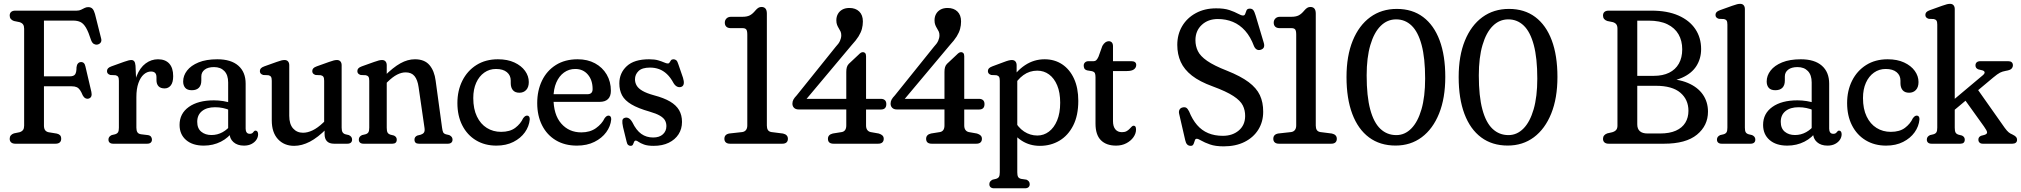

<svg xmlns="http://www.w3.org/2000/svg" viewBox="-20 -756 10631 1010"><path d="M383.8 -700Q397 -700 406.5 -704.8Q416 -709.5 425 -714Q433.9 -718.5 443.6 -718.5Q458.8 -718.5 466.7 -709.7Q474.5 -701 479.6 -682.6L511.9 -554.1Q515.6 -540.8 509.6 -532.2Q503.5 -523.7 492.1 -521.5Q482.8 -519.9 474 -524.7Q465.1 -529.6 459.4 -544.2Q445.4 -587.9 432.4 -610.1Q419.3 -632.3 403.4 -640Q387.5 -647.7 364.4 -647.7H211.2V-95.1Q211.2 -79.9 217.1 -71.6Q222.9 -63.3 234.9 -60.5L279.3 -53.2Q290.5 -50.5 296.2 -44.2Q301.9 -37.8 301.9 -25.9Q301.9 -13.5 294.3 -6.8Q286.6 0 271.8 0H60.8Q46.5 0 38.8 -6.8Q31 -13.5 31 -25.9Q31 -46.7 53.3 -54.4L83 -60.5Q95.8 -64.6 101.4 -72.7Q107 -80.7 107 -95.1V-604.9Q107 -619.3 101.4 -627.3Q95.8 -635.4 83 -639.5L53.3 -645.6Q31 -653.3 31 -674.1Q31 -686.8 38.8 -693.4Q46.5 -700 60.8 -700ZM159.8 -354.4H347.2Q367.9 -354.4 375.2 -365Q382.5 -375.5 382.5 -402.1Q383.9 -414.8 389.8 -421.8Q395.6 -428.8 404.8 -429.4Q424.3 -430.9 429.3 -406.7L460.6 -272.9Q463.7 -258.7 460.4 -249.7Q457.1 -240.8 446.8 -237.5Q437.6 -234.9 429.2 -239.3Q420.8 -243.8 415.3 -254.2Q408 -271.9 400.8 -282.4Q393.5 -293 383.3 -297.5Q373.1 -302.1 356.6 -302.1H159.8Z M680.9 -244.2Q680.9 -311.7 698.7 -356.1Q716.5 -400.4 746.1 -422.3Q775.7 -444.2 811.1 -444.2Q849.6 -444.2 870.3 -421.5Q891 -398.7 891 -355.4Q891 -322.8 878.5 -306.8Q865.9 -290.9 846 -290.9Q824.7 -290.9 813.9 -302.3Q803.1 -313.7 803.1 -334.7V-349.8Q803.1 -365 796 -372.4Q788.8 -379.8 774.2 -379.8Q753.9 -379.8 736.4 -364.5Q718.9 -349.2 708.2 -319.2Q697.4 -289.2 697.4 -244.7ZM692.8 -410.5 697.4 -307.2V-84.4Q697.4 -68.7 702.9 -60.1Q708.4 -51.5 722.6 -49.6L757.5 -45.4Q768.7 -43.9 774 -37.3Q779.3 -30.7 779.3 -21.6Q779.3 -11.7 773 -5.9Q766.6 0 753.7 0H575.5Q563.4 0 556.9 -5.7Q550.5 -11.3 550.5 -21.6Q550.5 -30.1 554.8 -35.8Q559.1 -41.4 567.5 -45.4L585.4 -49.6Q596.6 -53.1 601 -60.4Q605.4 -67.7 605.4 -84.4V-331.3Q605.4 -346 601.3 -352Q597.3 -358.1 587.6 -360.3L560.3 -361.5Q550.7 -364.7 546.7 -369.7Q542.8 -374.7 542.8 -382.1Q542.8 -390.3 548.1 -396.4Q553.4 -402.5 566.6 -407.1L632.7 -430.9Q647.2 -436.1 656.1 -438.2Q664.9 -440.3 670.9 -440.3Q680.4 -440.3 685.9 -433.7Q691.4 -427 692.8 -410.5Z M1187.2 -57.8V-70.6L1180.2 -74V-322.3Q1180.2 -361.5 1160.2 -382.3Q1140.2 -403.1 1105.8 -403.1Q1073.8 -403.1 1056.4 -389.4Q1039 -375.8 1039 -354V-332.3Q1039 -307.4 1026.2 -294.4Q1013.4 -281.4 989 -281.4Q965.2 -281.4 954.3 -294.1Q943.5 -306.8 943.5 -327.4Q943.5 -358.1 964 -384.7Q984.5 -411.3 1024.6 -427.8Q1064.7 -444.2 1123.3 -444.2Q1195.2 -444.2 1233.7 -410.5Q1272.2 -376.8 1272.2 -316V-79.1Q1272.2 -67.2 1277.3 -59.7Q1282.3 -52.1 1294.3 -52.1Q1301.2 -52.1 1305.7 -54.7Q1310.1 -57.2 1313.4 -62.2Q1315.6 -64.9 1318.1 -66.9Q1320.6 -68.9 1324.3 -68.9Q1330.7 -68.9 1334.3 -63.6Q1337.8 -58.2 1337.8 -49.9Q1337.8 -34.8 1328.9 -21.1Q1319.9 -7.4 1303.2 1.3Q1286.5 10 1263.3 10Q1228.8 10 1208 -8.5Q1187.2 -26.9 1187.2 -57.8ZM924.6 -99Q924.6 -158.8 973.4 -193.5Q1022.2 -228.2 1105.4 -228.2Q1129.4 -228.2 1154.5 -224.2Q1179.5 -220.2 1197.7 -213.1L1189.4 -176.4Q1171.5 -183.7 1152.4 -187.8Q1133.3 -191.9 1111.1 -191.9Q1068 -191.9 1042.8 -171.8Q1017.5 -151.6 1017.5 -115.2Q1017.5 -80.6 1038.6 -63.2Q1059.7 -45.7 1092.4 -45.7Q1123.7 -45.7 1150.7 -60.6Q1177.7 -75.4 1196.5 -101.1L1207.2 -68.6Q1183.3 -31.8 1142.2 -10.9Q1101.2 10 1051.8 10Q992.8 10 958.7 -19.6Q924.6 -49.2 924.6 -99Z M1687.4 -51V-84L1685.2 -88.3V-331.3Q1685.2 -346 1681.1 -352Q1677.1 -358.1 1667.4 -360.3L1640.1 -361.5Q1630.5 -364.7 1626.5 -369.7Q1622.6 -374.7 1622.6 -382.1Q1622.6 -390.3 1627.8 -396.3Q1633 -402.3 1646.4 -407.1L1710.7 -430.1Q1727.2 -436.1 1736.2 -438.2Q1745.1 -440.3 1752.5 -440.3Q1764.4 -440.3 1770.8 -432.9Q1777.2 -425.4 1777.2 -412.9V-84.4Q1777.2 -68 1782.1 -60.3Q1786.9 -52.6 1797.2 -49.6L1815.1 -45.4Q1823.5 -41.4 1827.8 -35.8Q1832.1 -30.1 1832.1 -21.6Q1832.1 -11.3 1825.7 -5.7Q1819.2 0 1807.1 0H1737.7Q1712.2 0 1699.8 -13.1Q1687.4 -26.2 1687.4 -51ZM1409.6 -123V-331.3Q1409.6 -346 1405.5 -352Q1401.5 -358.1 1391.8 -360.3L1364.5 -361.5Q1354.9 -364.7 1350.9 -369.7Q1347 -374.7 1347 -382.1Q1347 -390.3 1352.2 -396.3Q1357.4 -402.3 1370.8 -407.1L1435.1 -430.1Q1451.6 -436.1 1460.6 -438.2Q1469.5 -440.3 1476.9 -440.3Q1488.8 -440.3 1495.2 -432.9Q1501.6 -425.4 1501.6 -412.9V-146.7Q1501.6 -103.1 1521.7 -80.4Q1541.8 -57.7 1574.1 -57.7Q1597.9 -57.7 1624.4 -70.3Q1650.8 -82.8 1680.1 -110.7L1696.8 -126.6L1718.9 -100L1698.7 -79.8Q1652 -32.5 1609.9 -10.6Q1567.8 11.2 1527.3 11.2Q1474.7 11.2 1442.1 -24Q1409.6 -59.2 1409.6 -123Z M2014.4 -412.9V-84.4Q2014.4 -67.1 2018.5 -59.2Q2022.6 -51.3 2034 -47.6L2052.3 -43Q2067.1 -36 2067.1 -21.6Q2067.1 0 2043.9 0H1892.5Q1880.4 0 1873.9 -5.7Q1867.5 -11.3 1867.5 -21.6Q1867.5 -30.1 1871.8 -35.8Q1876.1 -41.4 1884.5 -45.4L1902.4 -49.6Q1913.6 -52.9 1918 -60.3Q1922.4 -67.7 1922.4 -84.4V-331.3Q1922.4 -346 1918.3 -352Q1914.3 -358.1 1904.6 -360.3L1877.3 -361.5Q1867.7 -364.7 1863.7 -369.7Q1859.8 -374.7 1859.8 -382.1Q1859.8 -390.3 1865 -396.3Q1870.2 -402.3 1883.6 -407.1L1947.9 -430.1Q1964.4 -436.1 1973.4 -438.2Q1982.3 -440.3 1989.7 -440.3Q2001.6 -440.3 2008 -432.9Q2014.4 -425.4 2014.4 -412.9ZM2002.6 -309.4 1980.7 -334.6 2001.1 -354.8Q2047.7 -401.4 2086.1 -422.8Q2124.5 -444.2 2162.6 -444.2Q2213.1 -444.2 2239.1 -413.8Q2265.1 -383.3 2271.7 -331.4L2305.4 -84.4Q2307.6 -67.9 2311 -60.5Q2314.4 -53.1 2325.4 -49.6L2343.3 -45.4Q2351.5 -41.2 2356 -35.7Q2360.5 -30.1 2360.5 -21.6Q2360.5 -11.3 2354.1 -5.7Q2347.6 0 2335.5 0H2183.5Q2160.3 0 2160.3 -21.6Q2160.3 -36.4 2175.3 -43L2193.6 -47.6Q2205 -51.3 2210.2 -58.8Q2215.4 -66.3 2213.2 -82.4L2182 -297.5Q2176.7 -335.7 2160.7 -355.5Q2144.6 -375.3 2114.2 -375.3Q2092.1 -375.3 2069 -363.5Q2045.8 -351.8 2018.9 -325.3Z M2761.7 -324.5Q2761.7 -297.5 2748 -282.8Q2734.3 -268.2 2712.3 -268.2Q2689.3 -268.2 2678 -281.8Q2666.7 -295.5 2666.7 -318.5V-332.1Q2666.7 -359.5 2646.5 -376.3Q2626.4 -393.2 2589.1 -393.2Q2554.5 -393.2 2527.5 -374.1Q2500.4 -355 2485 -320.7Q2469.6 -286.3 2469.6 -240.1Q2469.6 -183.1 2488.8 -143.3Q2507.9 -103.5 2541 -83Q2574 -62.4 2616 -62.4Q2662.6 -62.4 2690.7 -83.7Q2718.7 -105 2731.7 -133.7Q2738.2 -142.2 2742.9 -145.1Q2747.6 -147.9 2752.9 -147.9Q2759.6 -147.9 2763.4 -142.6Q2767.2 -137.2 2766.6 -127.2Q2763.3 -91.3 2741.2 -60.1Q2719 -28.9 2680.8 -9.5Q2642.5 10 2591 10Q2530.2 10 2483.9 -18Q2437.5 -46 2411.8 -96.5Q2386.1 -146.9 2386.1 -213.8Q2386.1 -279.3 2412.2 -331.5Q2438.3 -383.7 2486.3 -414Q2534.3 -444.2 2599.4 -444.2Q2649.6 -444.2 2686 -427.3Q2722.4 -410.4 2742.1 -383Q2761.7 -355.6 2761.7 -324.5Z M3193.5 -278.4Q3193.5 -249.8 3178.5 -235Q3163.5 -220.2 3134.7 -220.2H2868.1V-260.4H3069.9Q3097.4 -260.4 3097.4 -287.3Q3097.4 -334.6 3072.2 -363.9Q3047.1 -393.2 3006.2 -393.2Q2972.8 -393.2 2946.9 -374.5Q2921 -355.8 2906.3 -321.7Q2891.5 -287.5 2891.5 -240.5Q2891.5 -152.7 2932.3 -106.2Q2973 -59.6 3038 -59.6Q3083.7 -59.6 3115 -81.9Q3146.3 -104.2 3160.3 -133.7Q3166 -141.6 3171 -144.8Q3176 -147.9 3181.3 -147.9Q3188 -147.9 3191.9 -142.6Q3195.8 -137.2 3195.2 -127.2Q3191.9 -91.9 3169.1 -60.6Q3146.3 -29.3 3107 -9.7Q3067.7 10 3014.6 10Q2950.7 10 2903.8 -18.2Q2856.9 -46.4 2831.4 -97Q2806 -147.5 2806 -213.8Q2806 -279.7 2831.2 -331.9Q2856.4 -384.1 2904.3 -414.2Q2952.1 -444.2 3018.9 -444.2Q3070.8 -444.2 3110.1 -422.9Q3149.3 -401.6 3171.4 -364.1Q3193.5 -326.5 3193.5 -278.4Z M3415.9 -32.7Q3448.9 -32.7 3467.2 -49.6Q3485.5 -66.5 3485.5 -92.5Q3485.5 -109.7 3478 -122.9Q3470.6 -136.1 3451.5 -147.4Q3432.3 -158.7 3397.3 -168.8Q3336.2 -186.2 3301.5 -206.9Q3266.7 -227.6 3252.3 -254.5Q3238 -281.4 3238 -317.2Q3238 -371.9 3277.1 -408.1Q3316.2 -444.2 3394.4 -444.2Q3423.2 -444.2 3442.2 -438.7Q3461.1 -433.1 3473.4 -427.6Q3485.6 -422 3493.6 -422Q3499.5 -422 3502.4 -427.6Q3505.3 -433.1 3509.6 -438.7Q3513.8 -444.2 3522.9 -444.2Q3531.1 -444.2 3537.5 -438.9Q3543.8 -433.6 3548.5 -417.6L3572.9 -346.7Q3578.7 -328 3576.9 -315.9Q3575 -303.7 3565 -299.5Q3554 -295.1 3542.9 -299.9Q3531.8 -304.8 3523.4 -318.5Q3507.3 -348.6 3488.2 -366.4Q3469.1 -384.3 3447 -392.4Q3424.9 -400.5 3399.4 -400.5Q3357.7 -400.5 3339 -382.3Q3320.3 -364.2 3320.3 -338.8Q3320.3 -320.9 3329.3 -305.7Q3338.2 -290.4 3360.2 -277.8Q3382.1 -265.2 3421 -254.5Q3472.5 -240.9 3504.8 -221.9Q3537.1 -202.8 3552.4 -176.5Q3567.6 -150.2 3567.6 -114.6Q3567.6 -78 3549.5 -49.7Q3531.3 -21.4 3497.9 -5.1Q3464.5 11.2 3418.8 11.2Q3386.6 11.2 3367.8 4.3Q3348.9 -2.7 3339.4 -9.6Q3329.9 -16.5 3324.9 -16.5Q3318.2 -16.5 3315.6 -9.6Q3313 -2.7 3309.7 4.3Q3306.3 11.2 3297 11.2Q3289.2 11.2 3283.8 6Q3278.5 0.9 3276 -11.5L3257.4 -87.4Q3252.5 -110.4 3253.9 -121.7Q3255.3 -133 3266.7 -136.2Q3277.1 -139.5 3287.3 -134Q3297.4 -128.5 3306.6 -112.5Q3326.9 -70.5 3353.6 -51.6Q3380.3 -32.7 3415.9 -32.7Z M3825.1 -607.9H3886.6Q3900.3 -607.9 3905.7 -600.9Q3911.1 -594 3911.1 -573.5V-96.1Q3911.1 -80.8 3904.1 -72Q3897.1 -63.1 3884.4 -61.3L3816.8 -53.8Q3790.6 -49.2 3790.6 -25.9Q3790.6 -13.7 3798.2 -6.9Q3805.8 0 3820.7 0H4094.9Q4110.1 0 4117.4 -6.9Q4124.7 -13.7 4124.7 -25.9Q4124.7 -47.6 4098.8 -53.6L4038 -61.3Q4025.1 -63.5 4019.6 -72Q4014 -80.5 4014 -95.6V-684.7Q4014 -719.4 3985.4 -719.4Q3977 -719.4 3969.6 -715.1Q3962.1 -710.8 3953.9 -701Q3938.7 -682.5 3924.1 -675.1Q3909.4 -667.7 3886.1 -667.7H3826.1Q3810.4 -667.7 3801.6 -658.8Q3792.8 -649.9 3792.8 -636.7Q3792.8 -623.3 3800.8 -615.6Q3808.7 -607.9 3825.1 -607.9Z M4431.8 -377.2Q4431.8 -392.3 4434.7 -402.2Q4437.6 -412.2 4444.9 -420L4494.4 -466.4Q4503.1 -475.3 4508.3 -478.5Q4513.5 -481.7 4519.8 -481.7Q4526.5 -481.7 4531.2 -476.5Q4535.8 -471.3 4535.8 -460.1V-96.1Q4535.8 -81.4 4541.9 -72.8Q4547.9 -64.1 4559.5 -61.3L4602.9 -53.6Q4615.9 -49.5 4622.4 -42.9Q4628.8 -36.2 4628.8 -25.9Q4628.8 -13.7 4621.5 -6.9Q4614.1 0 4598.7 0H4365.1Q4335.3 0 4335.3 -25.9Q4335.3 -47.7 4361.2 -53.8L4408.1 -61.3Q4419.8 -63.5 4425.8 -72.2Q4431.8 -80.8 4431.8 -96.1ZM4376 -509.6Q4392.2 -526.5 4398.8 -541.3Q4405.4 -556.1 4405.4 -570.4Q4405.4 -582.2 4401.5 -590.6Q4397.6 -599 4392.4 -607Q4387.3 -615.1 4383.4 -625Q4379.5 -634.9 4379.5 -649.2Q4379.5 -667.7 4387.5 -682.3Q4395.6 -697 4411 -705.6Q4426.4 -714.1 4448.3 -714.1Q4480.6 -714.1 4499.9 -695.5Q4519.1 -676.9 4519.1 -643.2Q4519.1 -623 4514 -604Q4508.9 -585 4496.2 -564.4Q4483.4 -543.9 4459.6 -518.1L4201.5 -210.4L4190.4 -236H4614.3Q4627 -236 4634.7 -229.2Q4642.4 -222.4 4642.4 -208.5Q4642.4 -179.9 4613.8 -179.9L4182 -180.2Q4165.7 -180.2 4157.1 -188.7Q4148.4 -197.2 4148.4 -210.7Q4148.4 -222.5 4153.7 -232.2Q4158.9 -241.8 4171.4 -254.9Z M4948.3 -377.2Q4948.3 -392.3 4951.2 -402.2Q4954.1 -412.2 4961.4 -420L5010.9 -466.4Q5019.6 -475.3 5024.8 -478.5Q5030 -481.7 5036.3 -481.7Q5043 -481.7 5047.7 -476.5Q5052.3 -471.3 5052.3 -460.1V-96.1Q5052.3 -81.4 5058.4 -72.8Q5064.4 -64.1 5076 -61.3L5119.4 -53.6Q5132.4 -49.5 5138.9 -42.9Q5145.3 -36.2 5145.3 -25.9Q5145.3 -13.7 5138 -6.9Q5130.6 0 5115.2 0H4881.6Q4851.8 0 4851.8 -25.9Q4851.8 -47.7 4877.7 -53.8L4924.6 -61.3Q4936.3 -63.5 4942.3 -72.2Q4948.3 -80.8 4948.3 -96.1ZM4892.5 -509.6Q4908.7 -526.5 4915.3 -541.3Q4921.9 -556.1 4921.9 -570.4Q4921.9 -582.2 4918 -590.6Q4914.1 -599 4908.9 -607Q4903.8 -615.1 4899.9 -625Q4896 -634.9 4896 -649.2Q4896 -667.7 4904 -682.3Q4912.1 -697 4927.5 -705.6Q4942.9 -714.1 4964.8 -714.1Q4997.1 -714.1 5016.4 -695.5Q5035.6 -676.9 5035.6 -643.2Q5035.6 -623 5030.5 -604Q5025.4 -585 5012.7 -564.4Q4999.9 -543.9 4976.1 -518.1L4718 -210.4L4706.9 -236H5130.8Q5143.5 -236 5151.2 -229.2Q5158.9 -222.4 5158.9 -208.5Q5158.9 -179.9 5130.3 -179.9L4698.5 -180.2Q4682.2 -180.2 4673.6 -188.7Q4664.9 -197.2 4664.9 -210.7Q4664.9 -222.5 4670.2 -232.2Q4675.4 -241.8 4687.9 -254.9Z M5327.9 -412.9V-357.8L5331.3 -347V150.1Q5331.3 166.8 5335.6 174.4Q5339.8 182 5351.3 184.9L5379.7 189.1Q5387.9 192.8 5392.3 198.6Q5396.7 204.4 5396.7 212.9Q5396.7 223 5390.3 228.7Q5383.8 234.5 5371.7 234.5H5209.4Q5197.3 234.5 5190.9 228.8Q5184.4 223.2 5184.4 212.9Q5184.4 204.4 5188.8 198.8Q5193.2 193.3 5201.4 189.1L5219.3 184.9Q5230.5 181.6 5234.9 174.2Q5239.3 166.8 5239.3 150.1V-331.3Q5239.3 -346 5235.2 -352Q5231.2 -358.1 5221.5 -360.3L5194.2 -361.5Q5184.6 -364.7 5180.7 -369.7Q5176.7 -374.7 5176.7 -382.1Q5176.7 -390.3 5181.9 -396.2Q5187.1 -402.1 5200.5 -407.1L5259.6 -429.1Q5276.3 -435.5 5286 -437.9Q5295.6 -440.3 5302.8 -440.3Q5314.9 -440.3 5321.4 -432.9Q5327.9 -425.4 5327.9 -412.9ZM5308 -295.2 5292.3 -326.5Q5325.1 -381.9 5372.1 -413.1Q5419.1 -444.2 5475 -444.2Q5527.4 -444.2 5567.4 -417.7Q5607.3 -391.1 5629.8 -342.2Q5652.3 -293.2 5652.3 -225.4Q5652.3 -148.6 5625.5 -95.8Q5598.6 -43 5553 -15.9Q5507.3 11.2 5450.2 11.2Q5396.6 11.2 5354.6 -15.9Q5312.5 -43 5287.7 -89.2L5312 -129.3Q5334.9 -85.3 5367.1 -64.2Q5399.2 -43.1 5436.8 -43.1Q5470.5 -43.1 5497.6 -63.5Q5524.8 -83.8 5540.9 -122.4Q5557 -161 5557 -215.5Q5557 -269.6 5541.2 -307.1Q5525.5 -344.6 5498.4 -364.4Q5471.4 -384.3 5436.5 -384.3Q5395.8 -384.3 5363.5 -360.9Q5331.2 -337.6 5308 -295.2Z M5723.9 -381.6 5699.1 -385.7Q5687.4 -389.1 5684.1 -396Q5680.8 -402.9 5680.8 -411.3Q5680.8 -421.2 5687.7 -427.7Q5694.6 -434.2 5706.3 -434.2H5733.4Q5741.1 -434.2 5746.5 -439.1Q5752 -443.9 5758.5 -457.6L5778.9 -514.4Q5785.9 -526.8 5794.5 -533.1Q5803 -539.3 5812.5 -539.3Q5822.3 -539.3 5828.6 -532.8Q5834.8 -526.2 5834.8 -512.7V-119.1Q5834.8 -90.7 5847.2 -75.7Q5859.5 -60.7 5881.9 -60.7Q5896.5 -60.7 5905.9 -65.8Q5915.2 -70.9 5921.6 -77.8Q5928 -84.6 5933.1 -89.7Q5938.2 -94.8 5943.5 -94.8Q5949.5 -94.8 5952.8 -90.1Q5956 -85.3 5956 -74.4Q5956 -53.7 5942.4 -34.3Q5928.7 -14.9 5905.1 -2.5Q5881.4 10 5850.8 10Q5799.6 10 5771.2 -18.4Q5742.8 -46.7 5742.8 -105.8V-349.6Q5742.8 -363.7 5739.6 -371Q5736.4 -378.4 5723.9 -381.6ZM5791.7 -382.3V-434.2H5930.7Q5943.9 -434.2 5950.5 -429.1Q5957 -424 5957 -414.5Q5957 -400.3 5945.3 -391.3Q5933.6 -382.3 5907.9 -382.3Z M6417 13.9Q6373.5 13.9 6344.9 3.8Q6316.2 -6.3 6299.7 -16.1Q6283.2 -26 6275.7 -26Q6269.2 -26 6266.5 -20.3Q6263.7 -14.6 6262 -7.4Q6260.2 -0.2 6256.4 5.5Q6252.5 11.2 6243.7 11.2Q6232.1 11.2 6225 3.9Q6217.9 -3.4 6214.8 -18.3L6182.6 -158.1Q6180 -170.1 6184.7 -179.1Q6189.4 -188.1 6200.8 -190.8Q6212.5 -193.6 6220.1 -189.2Q6227.7 -184.7 6235.1 -170Q6252.4 -126.9 6277.1 -98.4Q6301.7 -69.9 6335.5 -55.7Q6369.3 -41.5 6412.6 -41.5Q6463.4 -41.5 6496.5 -69.6Q6529.7 -97.7 6530 -145.4Q6530.3 -175.8 6517.7 -201.2Q6505.2 -226.6 6468.2 -250.8Q6431.3 -275.1 6359 -301.7Q6290.9 -326.4 6250.1 -358.2Q6209.4 -390.1 6191.2 -430.2Q6173 -470.4 6173 -519.7Q6173 -575 6198.6 -618.4Q6224.3 -661.8 6270.5 -686.9Q6316.6 -712.1 6377.1 -712.1Q6419.8 -712.4 6447.6 -702.9Q6475.3 -693.4 6492.4 -683.9Q6509.5 -674.4 6518.8 -674.4Q6527.8 -674.4 6530.5 -683.5Q6533.1 -692.5 6537.3 -701.6Q6541.4 -710.6 6554.5 -710.6Q6566.4 -710.6 6572.7 -702.9Q6578.9 -695.2 6584.9 -675L6627.7 -531.8Q6632.2 -517.4 6628.7 -508Q6625.2 -498.7 6612.9 -494.5Q6601.3 -490.5 6591.9 -495.2Q6582.5 -500 6576.7 -512.9Q6558.3 -562.5 6530 -594.2Q6501.6 -625.9 6465.4 -640.9Q6429.1 -655.9 6386.5 -655.9Q6334.7 -655.9 6301.6 -624.9Q6268.5 -594 6268.5 -544.6Q6268.5 -513.7 6281.3 -487.3Q6294 -460.9 6329.8 -436Q6365.6 -411 6434.6 -384Q6506.5 -355.3 6548.3 -324.1Q6590 -292.9 6607.6 -255.2Q6625.2 -217.5 6624.9 -167.9Q6624.9 -115.3 6599.3 -74.1Q6573.6 -32.9 6527 -9.5Q6480.4 13.9 6417 13.9Z M6712.6 -607.9H6774.1Q6787.8 -607.9 6793.2 -600.9Q6798.6 -594 6798.6 -573.5V-96.1Q6798.6 -80.8 6791.6 -72Q6784.6 -63.1 6771.9 -61.3L6704.3 -53.8Q6678.1 -49.2 6678.1 -25.9Q6678.1 -13.7 6685.7 -6.9Q6693.3 0 6708.2 0H6982.4Q6997.6 0 7004.9 -6.9Q7012.2 -13.7 7012.2 -25.9Q7012.2 -47.6 6986.3 -53.6L6925.5 -61.3Q6912.6 -63.5 6907.1 -72Q6901.5 -80.5 6901.5 -95.6V-684.7Q6901.5 -719.4 6872.9 -719.4Q6864.5 -719.4 6857.1 -715.1Q6849.6 -710.8 6841.4 -701Q6826.2 -682.5 6811.6 -675.1Q6796.9 -667.7 6773.6 -667.7H6713.6Q6697.9 -667.7 6689.1 -658.8Q6680.3 -649.9 6680.3 -636.7Q6680.3 -623.3 6688.3 -615.6Q6696.2 -607.9 6712.6 -607.9Z M7328 -709.1Q7409.2 -709.1 7466.1 -666.5Q7523 -623.8 7552.9 -543.9Q7582.8 -463.9 7582.8 -351.4Q7582.8 -239.6 7550.2 -158.8Q7517.6 -77.9 7459 -34.1Q7400.3 9.7 7321.3 9.7Q7239.5 9.7 7181.7 -33.2Q7123.9 -76.2 7093.5 -157Q7063.2 -237.8 7063.2 -350.7Q7063.2 -461.9 7095.9 -542.1Q7128.7 -622.4 7188.1 -665.8Q7247.5 -709.1 7328 -709.1ZM7476.8 -342.6Q7476.8 -450.5 7458.3 -519.4Q7439.8 -588.4 7405.7 -621.2Q7371.6 -654.1 7324.2 -654.1Q7277.5 -654.1 7242.7 -619.5Q7207.9 -584.9 7188.6 -519Q7169.2 -453.2 7169.2 -359.5Q7169.2 -249.8 7187.9 -180.4Q7206.5 -111 7241.5 -78.2Q7276.4 -45.3 7325.1 -45.3Q7370 -45.3 7404.2 -80.1Q7438.4 -114.8 7457.6 -181.1Q7476.8 -247.4 7476.8 -342.6Z M7918 -709.1Q7999.2 -709.1 8056.1 -666.5Q8113 -623.8 8142.9 -543.9Q8172.8 -463.9 8172.8 -351.4Q8172.8 -239.6 8140.2 -158.8Q8107.6 -77.9 8049 -34.1Q7990.3 9.7 7911.3 9.7Q7829.5 9.7 7771.7 -33.2Q7713.9 -76.2 7683.5 -157Q7653.2 -237.8 7653.2 -350.7Q7653.2 -461.9 7685.9 -542.1Q7718.7 -622.4 7778.1 -665.8Q7837.5 -709.1 7918 -709.1ZM8066.8 -342.6Q8066.8 -450.5 8048.3 -519.4Q8029.8 -588.4 7995.7 -621.2Q7961.6 -654.1 7914.2 -654.1Q7867.5 -654.1 7832.7 -619.5Q7797.9 -584.9 7778.6 -519Q7759.2 -453.2 7759.2 -359.5Q7759.2 -249.8 7777.9 -180.4Q7796.5 -111 7831.5 -78.2Q7866.4 -45.3 7915.1 -45.3Q7960 -45.3 7994.2 -80.1Q8028.4 -114.8 8047.6 -181.1Q8066.8 -247.4 8066.8 -342.6Z M8964.7 -168.6Q8964.7 -95.2 8906.7 -47.6Q8848.7 0 8733.4 0H8442.3Q8428 0 8420.2 -6.8Q8412.5 -13.5 8412.5 -25.9Q8412.5 -46.1 8434.8 -54.4L8461.5 -60.5Q8475.8 -64.9 8482.1 -73Q8488.5 -81 8488.5 -95.1V-604.9Q8488.5 -619.3 8482.9 -627.3Q8477.3 -635.4 8464.5 -639.5L8434.8 -645.6Q8412.5 -653.3 8412.5 -674.1Q8412.5 -686.8 8420.2 -693.4Q8428 -700 8442.3 -700H8667.8Q8751 -700 8809.2 -674.4Q8867.4 -648.8 8898 -603.3Q8928.6 -557.8 8928.6 -497.6Q8928.6 -448 8903.8 -408.8Q8879 -369.7 8828.2 -347.1Q8777.4 -324.6 8699.2 -324.6L8731.5 -341.8Q8806.6 -341.8 8858.7 -319.7Q8910.8 -297.5 8937.8 -258.6Q8964.7 -219.6 8964.7 -168.6ZM8690.6 -304.7H8555.3V-357H8679.7Q8726.8 -357 8760.2 -373.4Q8793.6 -389.8 8811.4 -421.2Q8829.2 -452.5 8829.2 -496.6Q8829.2 -541.6 8809.7 -575.5Q8790.2 -609.4 8751.1 -628.4Q8712 -647.4 8652.4 -647.4H8592.7V-101.8Q8592.7 -77.9 8606.3 -65.9Q8619.8 -53.8 8647 -53.8H8712.4Q8762.7 -53.8 8795.9 -68.7Q8829.1 -83.6 8845.5 -110.5Q8861.9 -137.4 8861.9 -173.1Q8861.9 -232.1 8819.3 -268.4Q8776.7 -304.7 8690.6 -304.7Z M9158.8 -708.4V-84.4Q9158.8 -67.7 9163.2 -60.3Q9167.6 -52.9 9178.8 -49.6L9196.7 -45.4Q9205.1 -41.4 9209.4 -35.8Q9213.7 -30.1 9213.7 -21.6Q9213.7 -11.3 9207.3 -5.7Q9200.8 0 9188.7 0H9036.9Q9024.8 0 9018.4 -5.7Q9011.9 -11.3 9011.9 -21.6Q9011.9 -30.1 9016.2 -35.8Q9020.5 -41.4 9028.9 -45.4L9046.8 -49.6Q9058 -52.9 9062.4 -60.3Q9066.8 -67.7 9066.8 -84.4V-626.8Q9066.8 -641.5 9062.7 -647.5Q9058.7 -653.6 9049 -655.8L9021.7 -657Q9012.1 -660.2 9008.1 -665.2Q9004.2 -670.2 9004.2 -677.6Q9004.2 -685.8 9009.4 -691.8Q9014.6 -697.8 9028 -702.6L9092.3 -725.6Q9108.8 -731.6 9117.8 -733.7Q9126.7 -735.8 9134.1 -735.8Q9146 -735.8 9152.4 -728.4Q9158.8 -720.9 9158.8 -708.4Z M9517.2 -57.8V-70.6L9510.2 -74V-322.3Q9510.2 -361.5 9490.2 -382.3Q9470.2 -403.1 9435.8 -403.1Q9403.8 -403.1 9386.4 -389.4Q9369 -375.8 9369 -354V-332.3Q9369 -307.4 9356.2 -294.4Q9343.4 -281.4 9319 -281.4Q9295.2 -281.4 9284.3 -294.1Q9273.5 -306.8 9273.5 -327.4Q9273.5 -358.1 9294 -384.7Q9314.5 -411.3 9354.6 -427.8Q9394.7 -444.2 9453.3 -444.2Q9525.2 -444.2 9563.7 -410.5Q9602.2 -376.8 9602.2 -316V-79.1Q9602.2 -67.2 9607.3 -59.7Q9612.3 -52.1 9624.3 -52.1Q9631.2 -52.1 9635.7 -54.7Q9640.1 -57.2 9643.4 -62.2Q9645.6 -64.9 9648.1 -66.9Q9650.6 -68.9 9654.3 -68.9Q9660.7 -68.9 9664.3 -63.6Q9667.8 -58.2 9667.8 -49.9Q9667.8 -34.8 9658.9 -21.1Q9649.9 -7.4 9633.2 1.3Q9616.5 10 9593.3 10Q9558.8 10 9538 -8.5Q9517.2 -26.9 9517.2 -57.8ZM9254.6 -99Q9254.6 -158.8 9303.4 -193.5Q9352.2 -228.2 9435.4 -228.2Q9459.4 -228.2 9484.5 -224.2Q9509.5 -220.2 9527.7 -213.1L9519.4 -176.4Q9501.5 -183.7 9482.4 -187.8Q9463.3 -191.9 9441.1 -191.9Q9398 -191.9 9372.8 -171.8Q9347.5 -151.6 9347.5 -115.2Q9347.5 -80.6 9368.6 -63.2Q9389.7 -45.7 9422.4 -45.7Q9453.7 -45.7 9480.7 -60.6Q9507.7 -75.4 9526.5 -101.1L9537.2 -68.6Q9513.3 -31.8 9472.2 -10.9Q9431.2 10 9381.8 10Q9322.8 10 9288.7 -19.6Q9254.6 -49.2 9254.6 -99Z M10072.2 -324.5Q10072.2 -297.5 10058.5 -282.8Q10044.8 -268.2 10022.8 -268.2Q9999.8 -268.2 9988.5 -281.8Q9977.2 -295.5 9977.2 -318.5V-332.1Q9977.2 -359.5 9957 -376.3Q9936.9 -393.2 9899.6 -393.2Q9865 -393.2 9838 -374.1Q9810.9 -355 9795.5 -320.7Q9780.1 -286.3 9780.1 -240.1Q9780.1 -183.1 9799.3 -143.3Q9818.4 -103.5 9851.5 -83Q9884.5 -62.4 9926.5 -62.4Q9973.1 -62.4 10001.2 -83.7Q10029.2 -105 10042.2 -133.7Q10048.7 -142.2 10053.4 -145.1Q10058.1 -147.9 10063.4 -147.9Q10070.1 -147.9 10073.9 -142.6Q10077.7 -137.2 10077.1 -127.2Q10073.8 -91.3 10051.7 -60.1Q10029.5 -28.9 9991.3 -9.5Q9953 10 9901.5 10Q9840.7 10 9794.4 -18Q9748 -46 9722.3 -96.5Q9696.6 -146.9 9696.6 -213.8Q9696.6 -279.3 9722.7 -331.5Q9748.8 -383.7 9796.8 -414Q9844.8 -444.2 9909.9 -444.2Q9960.1 -444.2 9996.5 -427.3Q10032.9 -410.4 10052.6 -383Q10072.2 -355.6 10072.2 -324.5Z M10140.9 0Q10128.8 0 10122.4 -5.7Q10115.9 -11.3 10115.9 -21.6Q10115.9 -30.1 10120.2 -35.8Q10124.5 -41.4 10132.9 -45.4L10150.8 -49.6Q10162 -52.9 10166.4 -60.3Q10170.8 -67.7 10170.8 -84.4V-626.8Q10170.8 -641.5 10166.7 -647.5Q10162.7 -653.6 10153 -655.8L10125.7 -657Q10116.1 -660.2 10112.1 -665.2Q10108.2 -670.2 10108.2 -677.6Q10108.2 -685.8 10113.4 -691.8Q10118.6 -697.8 10132 -702.6L10196.3 -725.6Q10212.8 -731.6 10221.8 -733.7Q10230.7 -735.8 10238.1 -735.8Q10250 -735.8 10256.4 -728.4Q10262.8 -720.9 10262.8 -708.4V-84.4Q10262.8 -67.1 10266.9 -59.2Q10271 -51.3 10282.4 -47.6L10300.7 -43Q10315.5 -36 10315.5 -21.6Q10315.5 0 10292.3 0ZM10230.8 -209.3 10410.3 -360Q10420.6 -368.7 10419.9 -375.6Q10419.1 -382.5 10408.3 -385.9L10386.3 -391.2Q10378.6 -394.6 10375.2 -399.7Q10371.8 -404.9 10371.8 -412Q10371.8 -422.5 10378.6 -428.4Q10385.3 -434.2 10398.2 -434.2H10543.7Q10555.8 -434.2 10562.3 -428.6Q10568.7 -422.9 10568.7 -412.6Q10568.7 -402.7 10561.4 -394.7Q10554.1 -386.8 10530.3 -383.1Q10513.6 -380.2 10500.9 -373.8Q10488.2 -367.4 10465 -348L10241.8 -161.2ZM10371.5 -302.4 10525.3 -84.1Q10537.5 -67.3 10546.3 -60.1Q10555 -52.9 10566 -48.6Q10580.6 -41.4 10585.6 -35.3Q10590.6 -29.1 10590.6 -20.6Q10590.6 -10.9 10584.2 -5.5Q10577.7 0 10565.6 0H10410.3Q10399.4 0 10393.3 -5.8Q10387.1 -11.5 10387.1 -21.6Q10387.1 -28.5 10390.4 -33.4Q10393.7 -38.2 10400.7 -41.6L10419 -46.4Q10433.2 -51 10432.9 -59.7Q10432.7 -68.3 10416.5 -90.8L10301.2 -251.6Z"/></svg>

Font: Fraunces 144pt S100 Black
Style: Regular
Weight: 900
Version: Version 1.000